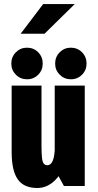

<svg xmlns="http://www.w3.org/2000/svg" viewBox="-20 -928 490 958"><path d="M165.9 10Q134.5 10 110.5 0.2Q86.5 -9.5 70.4 -30.9Q54.3 -52.3 46.2 -86.8Q38.1 -121.3 38.1 -171.3V-501H187.1V-198.6Q187.1 -162.1 189.4 -141.4Q191.6 -120.6 198 -112.1Q204.4 -103.6 216.4 -103.6Q225.1 -103.6 231.9 -109.3Q238.6 -115 243.3 -126.3Q248 -137.6 250.6 -154.5Q253.1 -171.3 253.6 -193L325.6 -189.6Q315.4 -126.4 292.5 -81.7Q269.6 -37 237.1 -13.5Q204.7 10 165.9 10ZM298.9 0 253 -84V-501H402.9V0ZM114.8 -532.4Q82.1 -532.4 59.2 -555.2Q36.4 -578.1 36.4 -610.8Q36.4 -644.2 59.2 -667.2Q82.1 -690.1 114.6 -690.1Q147.9 -690.1 170.6 -667.2Q193.2 -644.2 193.2 -610.8Q193.2 -578.1 170.6 -555.2Q147.9 -532.4 114.8 -532.4ZM333.5 -532.4Q300.9 -532.4 278 -555.2Q255.1 -578.1 255.1 -610.8Q255.1 -644.2 278 -667.2Q300.9 -690.1 333.3 -690.1Q366.6 -690.1 389.3 -667.2Q411.9 -644.2 411.9 -610.8Q411.9 -578.1 389.3 -555.2Q366.6 -532.4 333.5 -532.4ZM82.9 -759.6 195.4 -907.7H352.9L202.1 -759.6Z"/></svg>

Font: League Mono Thin Condensed
Style: Regular
Weight: 100
Width: 1
Designer: Tyler Finck
Foundry: The League of Moveable Type / Tyler Finck
Version: Version 2.300;RELEASE